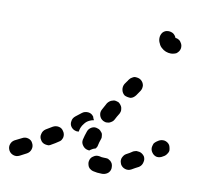

<svg xmlns="http://www.w3.org/2000/svg" viewBox="-85 -500 612 595"><g transform="rotate(10 220.5 -202.5)"><path d="M293 25Q300 17 299 7Q299 2 297 -3Q295 -7 291 -11Q287 -14 283 -16Q278 -17 273 -17Q272 -17 271 -17Q262 -17 256 -19Q245 -21 237 -15Q228 -10 226 1Q225 5 226 10Q227 15 229 19Q232 24 236 26Q240 29 245 30Q257 33 271 33Q273 33 275 33Q286 32 293 25ZM43 -23Q39 -32 29 -35Q19 -38 10 -33L-12 -22Q-21 -17 -24 -7Q-27 2 -22 12Q-17 21 -7 24Q2 27 12 22L33 11Q42 6 45 -4Q48 -14 43 -23ZM391 -43Q388 -47 384 -50Q380 -53 375 -54Q370 -55 366 -55Q361 -54 356 -52Q346 -45 336 -40Q332 -38 329 -34Q326 -30 324 -25Q323 -21 323 -16Q324 -11 326 -6Q331 3 341 6Q351 9 360 4Q370 -2 382 -8Q391 -14 393 -24Q396 -34 391 -43ZM135 -57Q136 -62 135 -67Q134 -72 131 -76Q126 -85 116 -87Q106 -89 97 -84Q87 -78 77 -72Q68 -66 66 -56Q63 -46 69 -37Q71 -33 75 -30Q79 -27 84 -26Q89 -25 94 -25Q99 -26 103 -29Q114 -35 124 -42Q128 -44 131 -48Q134 -53 135 -57ZM196 -61Q199 -74 204 -88Q207 -97 216 -102Q225 -107 235 -103Q240 -102 244 -98Q247 -95 250 -91Q252 -86 252 -81Q253 -76 251 -72Q247 -61 245 -51Q245 -48 243 -46Q242 -43 240 -41Q232 -39 225 -34Q223 -33 221 -31Q219 -31 218 -32Q217 -32 216 -32Q206 -34 200 -43Q194 -51 196 -61ZM466 -73Q466 -78 465 -82Q464 -87 462 -91Q456 -100 445 -102Q435 -103 427 -98L421 -94Q417 -91 414 -87Q412 -82 411 -77Q410 -73 411 -68Q412 -63 415 -59Q421 -50 431 -48Q441 -47 450 -53L455 -56Q459 -59 462 -64Q465 -68 466 -73ZM206 -122Q212 -125 219 -126Q219 -127 219 -127Q219 -127 219 -127Q216 -132 215 -137Q215 -137 215 -137Q214 -137 214 -138Q208 -146 198 -147Q187 -148 179 -142Q170 -135 161 -128Q152 -121 151 -111Q149 -101 155 -93Q158 -89 163 -86Q167 -84 172 -83Q174 -83 175 -83Q177 -83 179 -83Q180 -89 182 -95Q185 -103 191 -110Q197 -118 206 -122ZM248 -129Q252 -127 257 -126Q262 -126 267 -127Q272 -129 276 -132Q280 -135 282 -139Q287 -149 294 -160Q296 -164 297 -169Q297 -174 296 -179Q295 -183 292 -187Q289 -191 285 -194Q280 -196 275 -197Q270 -198 266 -196Q261 -195 257 -192Q253 -189 250 -185Q244 -174 238 -163Q233 -154 236 -144Q239 -134 248 -129ZM302 -266 305 -270Q308 -274 312 -276Q316 -279 321 -280Q326 -280 331 -279Q336 -278 340 -275Q348 -269 350 -259Q351 -249 346 -241L335 -225Q332 -221 328 -218Q324 -215 319 -214Q314 -214 309 -215Q304 -216 300 -218Q292 -224 290 -234Q288 -244 293 -253L300 -263Q301 -264 301 -264Q301 -265 302 -266ZM436 -417Q440 -414 442 -410Q445 -406 446 -401Q447 -396 446 -391Q445 -386 442 -382Q439 -378 435 -375Q431 -373 426 -372Q422 -371 418 -371Q410 -371 402 -374Q394 -377 388 -383Q382 -388 379 -396Q375 -403 375 -412Q375 -422 381 -430Q388 -438 399 -438Q407 -438 414 -434Q421 -429 424 -421Q427 -421 430 -420Q433 -419 436 -417Z"/></g></svg>

Font: FRB American Cursive Guidelines Dashed Black
Style: Bold Italic
Weight: 900
Italic angle: -25°
Version: Version 2.0;Modular Font Editor K font №1